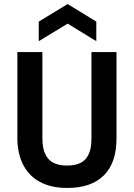

<svg xmlns="http://www.w3.org/2000/svg" viewBox="-20 -918 663 951"><path d="M313 13Q258 13 216.5 -0.5Q175 -14 146 -38Q117 -62 99.5 -93Q82 -124 74 -159.5Q66 -195 66 -231V-660H190V-232Q190 -185 204 -155Q218 -125 245 -111.5Q272 -98 312 -98Q353 -98 379.5 -111.5Q406 -125 419.5 -154.5Q433 -184 433 -232V-660H557V-231Q557 -112 494.5 -49.5Q432 13 313 13ZM172 -714V-811L315 -898L457 -811V-714L315 -801Z"/></svg>

Font: Bricolage Grotesque SemiCondensed SemiBold
Style: Regular
Weight: 600
Width: 4
Designer: Mathieu Triay
Foundry: Atelier Triay
Version: Version 1.001;gftools[0.9.33.dev8+g029e19f]